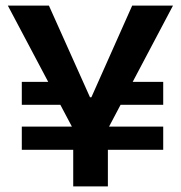

<svg xmlns="http://www.w3.org/2000/svg" viewBox="-20 -673 647 687"><path d="M58 -137V-220H564V-137ZM58 -298V-380H244V-298ZM381 -298V-380H564V-298ZM242 -6V-211L8 -653H155L302 -325H307L453 -653H599L366 -212V-6Z"/></svg>

Font: Bricolage Grotesque 17pt SemiBold
Style: Regular
Weight: 600
Version: Version 1.001;gftools[0.9.33.dev8+g029e19f]